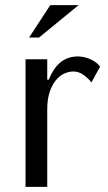

<svg xmlns="http://www.w3.org/2000/svg" viewBox="-20 -732 422 752"><path d="M80 -500V0H165V-302Q165 -343 174.5 -371.5Q184 -400 199 -418Q214 -436 232 -444Q250 -452 267 -452Q290 -452 309.5 -437Q329 -422 338 -409L372 -471Q363 -483 350.5 -491Q338 -499 325.5 -503.5Q313 -508 302.5 -509.5Q292 -511 287 -511Q245 -511 217 -488Q189 -465 171 -420H165V-500ZM177 -712H288L133 -585H94Z"/></svg>

Font: Tenor Sans
Style: Regular
Weight: 400
Designer: Denis Masharov
Foundry: Denis Masharov
Version: Version 1.1